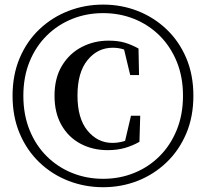

<svg xmlns="http://www.w3.org/2000/svg" viewBox="-20 -779 877 818"><path d="M419.4 18.6Q341.7 18.6 271.9 -8.4Q202 -35.5 148.3 -86.7Q94.6 -137.9 64.1 -209.7Q33.5 -281.6 33.5 -371Q33.5 -460.5 64.1 -532.2Q94.6 -603.9 148.3 -654.7Q202 -705.5 271.9 -732.5Q341.7 -759.4 419.4 -759.4Q497.1 -759.4 566.2 -732.5Q635.3 -705.5 689 -654.7Q742.7 -603.9 773.3 -532.2Q803.9 -460.5 803.9 -371Q803.9 -281.6 773.3 -209.7Q742.7 -137.9 689 -86.7Q635.3 -35.5 566.2 -8.4Q497.1 18.6 419.4 18.6ZM419.4 -17.2Q489.9 -17.2 551.4 -42.1Q612.9 -66.9 659.7 -113.5Q706.4 -160.1 733 -225.3Q759.6 -290.6 759.6 -371Q759.6 -451.8 732.9 -516.7Q706.1 -581.7 659.4 -627.8Q612.7 -673.9 551.2 -698.5Q489.7 -723.1 419.4 -723.1Q349.1 -723.1 287.8 -698.5Q226.4 -673.9 179.7 -627.9Q132.9 -581.9 106.2 -516.9Q79.5 -451.8 79.5 -371Q79.5 -290 106.2 -224.4Q132.9 -158.8 179.7 -112.7Q226.4 -66.6 287.8 -41.9Q349.1 -17.2 419.4 -17.2ZM438.6 -139.3Q374.9 -139.3 323.4 -166.5Q271.8 -193.8 242.1 -245.8Q212.3 -297.7 212.3 -371Q212.3 -446.3 243.8 -498.7Q275.3 -551 327.7 -578.4Q380.1 -605.8 442.2 -605.8Q482.4 -605.8 511.6 -597.2Q540.8 -588.6 570.1 -572.3L572.4 -459.3H534.7L504.4 -585.8L550.5 -544Q527.7 -561.5 506.6 -568.6Q485.5 -575.6 459.9 -575.6Q396 -575.6 353 -523.1Q310.1 -470.6 310.1 -372Q310.1 -274.2 353 -222.2Q396 -170.2 458.7 -170.2Q482.5 -170.2 507 -177Q531.4 -183.7 554.2 -201.3L509.1 -162.7L538 -285.8H577.4L574.1 -174.9Q545.5 -158.4 512.5 -148.8Q479.4 -139.3 438.6 -139.3Z"/></svg>

Font: Noto Serif TC
Style: Regular
Weight: 200
Designer: Ryoko NISHIZUKA 西塚涼子 (kana & ideographs); Frank Grießhammer (Latin, Greek & Cyrillic); Wenlong ZHANG 张文龙 (bopomofo); San
Foundry: Adobe
Version: Version 2.001;hotconv 1.1.0;makeotfexe 2.6.0